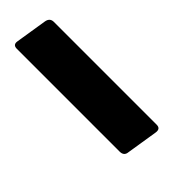

<svg xmlns="http://www.w3.org/2000/svg" viewBox="-42 -96 399 399"><g transform="rotate(45 157.0 103.0)"><path d="M-28 150Q-40 150 -38 138L-27 69Q-25 56 -13 56H289Q301 56 299 69L288 138Q287 150 274 150Z"/></g></svg>

Font: Sofia Sans Extra Condensed ExtraBold
Style: Italic
Weight: 800
Italic angle: -9°
Designer: Botio Nikoltchev, Ani Petrova
Foundry: lettersoup
Version: Version 4.101; ttfautohint (v1.8.4.7-5d5b)